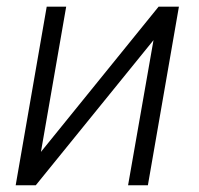

<svg xmlns="http://www.w3.org/2000/svg" viewBox="-20 -548 590 568"><path d="M101.1 -98.6 175.8 -528.3H118.2L26.4 0H85.9L434.1 -429.2L358.9 0H417.5L509.3 -528.3H449.2Z"/></svg>

Font: Roboto Light
Style: Italic
Weight: 300
Italic angle: -12°
Designer: Google
Version: Version 2.137; 2017